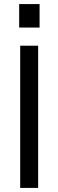

<svg xmlns="http://www.w3.org/2000/svg" viewBox="-20 -921 286 941"><path d="M79 -697H167V0H79ZM74 -901H174V-786H74Z"/></svg>

Font: HK Grotesk
Style: Regular
Weight: 400
Designer: Alfredo Marco Pradil
Foundry: Hanken Design Co.
Version: Version 3.001